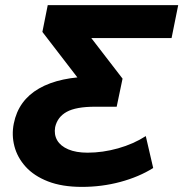

<svg xmlns="http://www.w3.org/2000/svg" viewBox="-20 -720 718 752"><path d="M301 12Q223 12 168 -9.5Q113 -31 80.5 -67Q48 -103 36.5 -147Q25 -191 34 -236Q52 -327 133 -373.5Q214 -420 350 -420H396L316 -374L146 -595L167 -700H678L652 -571H262L289 -634L460 -412L437 -302H352Q278 -302 241.5 -282Q205 -262 196 -222Q191 -193 204 -170.5Q217 -148 247.5 -135Q278 -122 323 -122Q382 -122 442.5 -139Q503 -156 551 -187L580 -62Q524 -27 451.5 -7.5Q379 12 301 12Z"/></svg>

Font: Montserrat Thin
Style: Bold Italic
Weight: 700
Italic angle: -11.3°
Version: Version 9.000